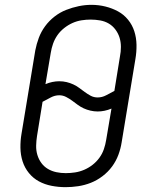

<svg xmlns="http://www.w3.org/2000/svg" viewBox="-20 -766 640 794"><path d="M251 8Q222 8 193.5 2.5Q165 -3 141 -16Q117 -29 99.5 -50.5Q82 -72 73.5 -98.5Q65 -125 64.5 -154.5Q64 -184 69 -213L126 -558Q131 -584 140.5 -609.5Q150 -635 166.5 -657.5Q183 -680 205.5 -697.5Q228 -715 253.5 -725Q279 -735 305.5 -740.5Q332 -746 358 -746Q388 -746 416 -739Q444 -732 468 -719Q492 -706 509.5 -684.5Q527 -663 535.5 -636.5Q544 -610 544.5 -580.5Q545 -551 540 -522L483 -177Q479 -151 469.5 -125.5Q460 -100 443.5 -77.5Q427 -55 404 -37.5Q381 -20 355.5 -10Q330 0 303.5 4Q277 8 251 8ZM384 -363Q402 -363 419 -372Q436 -381 453 -390L476 -532Q480 -552 480 -572Q480 -592 474.5 -610Q469 -628 457.5 -643.5Q446 -659 430 -668.5Q414 -678 394.5 -681.5Q375 -685 355 -685Q336 -685 317 -682Q298 -679 280 -671Q262 -663 245.5 -650Q229 -637 217.5 -620.5Q206 -604 199.5 -585.5Q193 -567 190 -548L168 -418Q182 -424 196.5 -427Q211 -430 225 -430Q241 -430 255.5 -426.5Q270 -423 283 -417Q296 -411 307.5 -402.5Q319 -394 330.5 -385.5Q342 -377 355 -370Q368 -363 384 -363ZM252 -50Q271 -50 290.5 -53Q310 -56 328.5 -64Q347 -72 363 -84.5Q379 -97 391 -113.5Q403 -130 409.5 -149Q416 -168 419 -187L441 -317Q427 -311 412.5 -308Q398 -305 384 -305Q369 -305 354 -308.5Q339 -312 326 -318Q313 -324 301.5 -332.5Q290 -341 278.5 -349.5Q267 -358 253.5 -365Q240 -372 225 -372Q207 -372 190 -363Q173 -354 156 -345L133 -203Q130 -184 129.5 -164Q129 -144 134.5 -125.5Q140 -107 151 -92Q162 -77 178 -67.5Q194 -58 213 -54Q232 -50 252 -50Z"/></svg>

Font: Iosevka Curly Slab LtExObl
Style: Regular
Weight: 300
Width: 7
Italic angle: -9°
Monospace: yes
Designer: Belleve Invis
Foundry: Belleve Invis
Version: Version 11.1.0; ttfautohint (v1.8.3)